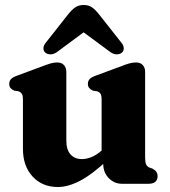

<svg xmlns="http://www.w3.org/2000/svg" viewBox="-20 -737 682 770"><path d="M394 -79.5V-102.5L387.5 -104.5V-337.5Q387.5 -354.5 383 -361.2Q378.5 -368 369.5 -371L352.5 -373.5Q343 -378 337.8 -384.2Q332.5 -390.5 332.5 -400.5Q332.5 -412 339.2 -419.5Q346 -427 362.5 -433L463.5 -470.5Q485 -479 498.8 -482.8Q512.5 -486.5 525.5 -486.5Q543 -486.5 552.5 -476Q562 -465.5 562 -449V-106Q562 -86 566 -77.8Q570 -69.5 578 -65.5L591 -61Q601.5 -55.5 606.8 -48Q612 -40.5 612 -30Q612 -16 603 -8Q594 0 576.5 0H469Q438 0 416 -22.8Q394 -45.5 394 -79.5ZM72 -140V-337.5Q72 -354.5 67.2 -361.2Q62.5 -368 54 -371L37 -373.5Q27 -378 22 -384.2Q17 -390.5 17 -400.5Q17 -412 23.8 -419.5Q30.5 -427 47 -433L148 -470.5Q170 -479 183.5 -482.8Q197 -486.5 209.5 -486.5Q227 -486.5 236.5 -476Q246 -465.5 246 -449V-173.5Q246 -136.5 262.8 -117.8Q279.5 -99 308.5 -99Q327 -99 347.2 -107.2Q367.5 -115.5 388 -133.5L406.5 -150.5L435.5 -118L415 -98.5Q350.5 -38 302 -12.5Q253.5 13 212 13Q149.5 13 110.8 -29Q72 -71 72 -140ZM354 -636H276.5L421.5 -529Q435 -519 447.8 -519Q460.5 -519 469 -526Q476 -532 476.2 -543.2Q476.5 -554.5 465.5 -567.5L376 -681Q362 -698.5 348.5 -707.8Q335 -717 315.5 -717Q296 -717 282.2 -707.8Q268.5 -698.5 254.5 -681L165 -567.5Q154 -554.5 154.2 -543.2Q154.5 -532 161.5 -526Q170 -519 183 -519Q196 -519 209.5 -529Z"/></svg>

Font: Fraunces 28pt Soft Wonky
Style: Bold
Weight: 700
Version: Version 1.000;[b76b70a41]